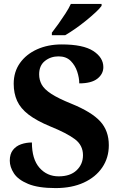

<svg xmlns="http://www.w3.org/2000/svg" viewBox="-20 -951 626 981"><path d="M264 10Q175 10 123.5 -11.5Q72 -33 51 -65.5Q30 -98 30 -130Q30 -164 46 -184.5Q62 -205 88 -214Q114 -223 143 -223Q143 -138 181.5 -94Q220 -50 280 -50Q339 -50 371.5 -81Q404 -112 404 -158Q404 -209 362.5 -240Q321 -271 237 -305Q167 -334 126 -365.5Q85 -397 67.5 -435.5Q50 -474 50 -523Q50 -584 82 -629Q114 -674 169.5 -699Q225 -724 295 -724Q405 -724 456.5 -690.5Q508 -657 508 -608Q508 -573 477.5 -549Q447 -525 385 -525Q385 -553 374.5 -585Q364 -617 341 -640Q318 -663 279 -663Q239 -663 209.5 -639.5Q180 -616 180 -571Q180 -543 193 -519Q206 -495 242 -471.5Q278 -448 345 -421Q448 -379 492 -331Q536 -283 536 -209Q536 -145 502.5 -95.5Q469 -46 408 -18Q347 10 264 10ZM245 -784Q260 -803 278.5 -829Q297 -855 314.5 -882Q332 -909 342 -931H499V-921Q490 -908 468.5 -888Q447 -868 420 -846Q393 -824 365 -804.5Q337 -785 313 -771H245Z"/></svg>

Font: Noto Serif Oriya
Style: Bold
Weight: 700
Designer: David Williams
Foundry: Google LLC, David Williams
Version: Version 1.051; ttfautohint (v1.8.4.7-5d5b)